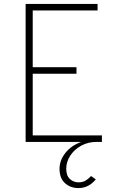

<svg xmlns="http://www.w3.org/2000/svg" viewBox="-20 -720 622 974"><path d="M282 136Q282 93 312 55.5Q342 18 392 0H110V-700H475V-667H146V-379H368V-346H146V-33H497V0H468Q427 0 392 19Q357 38 336.5 69.5Q316 101 316 136Q316 171 334.5 188Q353 205 378 205Q400 205 414.5 196Q429 187 442 173L466 190Q430 234 378 234Q337 234 309.5 209Q282 184 282 136Z"/></svg>

Font: Overpass Thin
Style: Regular
Weight: 100
Designer: Delve Withrington, Thomas Jockin
Foundry: Delve Fonts
Version: Version 3.000;DELV;Overpass